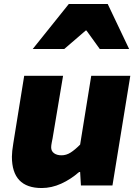

<svg xmlns="http://www.w3.org/2000/svg" viewBox="-20 -935 689 968"><path d="M40 -145Q40 -170 47 -212L102 -553H298L245 -237Q245 -237 241 -217Q238 -202 238 -192Q238 -173 252.5 -162.5Q267 -152 290 -152Q314 -152 335.5 -165.5Q357 -179 384 -206L440 -553H637L547 0H388L384 -68H379Q337 -31 288.5 -9Q240 13 190 13Q40 13 40 -145ZM327 -915H523L631 -688H483L416 -781H412L304 -688H145Z"/></svg>

Font: Nebula Sans Black
Style: Regular
Weight: 900
Italic angle: -9°
Designer: Paul D. Hunt for Adobe (as Source Sans)
Foundry: Nebula Entertainment & Broadcasting LLC
Version: Version 1.010